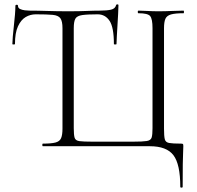

<svg xmlns="http://www.w3.org/2000/svg" viewBox="-20 -674 908 885"><path d="M811 187Q811 83 779.5 41.5Q748 0 671 0H178Q175 0 175 -6Q175 -12 178 -12Q216 -12 235.5 -17Q255 -22 261.5 -37Q268 -52 268 -81V-544Q268 -576 258.5 -589.5Q249 -603 223 -605.5Q197 -608 145 -608Q120 -608 98.5 -595.5Q77 -583 63 -553Q49 -523 49 -471Q49 -469 43 -469Q37 -469 37 -471Q37 -483 39 -506Q41 -529 44 -555.5Q47 -582 49 -606.5Q51 -631 51 -647Q51 -652 57 -652Q63 -652 63 -647Q63 -637 72.5 -632.5Q82 -628 94.5 -626.5Q107 -625 116 -625Q154 -625 199 -623.5Q244 -622 294 -622Q347 -622 379 -623.5Q411 -625 440 -625Q473 -625 492 -629.5Q511 -634 515 -650Q516 -654 521 -654Q526 -654 526 -650Q526 -635 524.5 -610Q523 -585 521.5 -557.5Q520 -530 518.5 -506.5Q517 -483 517 -471Q517 -469 511 -469Q505 -469 505 -471Q505 -548 485 -578Q465 -608 430 -608Q383 -608 359 -604.5Q335 -601 327.5 -588Q320 -575 320 -544V-83Q320 -52 324 -39Q328 -26 346 -23.5Q364 -21 406 -21H593Q638 -21 656.5 -24Q675 -27 679 -40Q683 -53 683 -83V-544Q683 -587 672 -600Q661 -613 618 -613Q615 -613 615 -619Q615 -625 618 -625Q637 -625 660 -623.5Q683 -622 710 -622Q742 -622 772 -623.5Q802 -625 826 -625Q828 -625 828 -619Q828 -613 826 -613Q788 -613 768.5 -607.5Q749 -602 742.5 -587.5Q736 -573 736 -544V-81Q736 -47 739.5 -32.5Q743 -18 759.5 -15Q776 -12 814 -12Q822 -12 823.5 -10Q825 -8 825 0Q825 13 824 30Q823 47 822.5 82.5Q822 118 822 187Q822 191 816.5 191Q811 191 811 187Z"/></svg>

Font: Cormorant Infant Light
Style: Regular
Weight: 300
Designer: Christian Thalmann (Catharsis Fonts)
Foundry: Catharsis Fonts
Version: Version 4.001